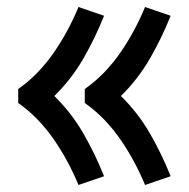

<svg xmlns="http://www.w3.org/2000/svg" viewBox="-20 -614 540 548"><path d="M394 -86Q380 -120 362.5 -152.5Q345 -185 324 -215.5Q303 -246 277.5 -272.5Q252 -299 222 -320V-360Q252 -381 277.5 -407.5Q303 -434 324 -464.5Q345 -495 362.5 -527.5Q380 -560 394 -594L467 -569Q442 -506 408 -447Q374 -388 325 -340Q374 -292 408 -233Q442 -174 467 -111ZM204 -86Q190 -120 172.5 -152.5Q155 -185 134 -215.5Q113 -246 87.5 -272.5Q62 -299 32 -320V-360Q62 -381 87.5 -407.5Q113 -434 134 -464.5Q155 -495 172.5 -527.5Q190 -560 204 -594L277 -569Q252 -506 218 -447Q184 -388 135 -340Q184 -292 218 -233Q252 -174 277 -111Z"/></svg>

Font: Iosevka Term Curly Semibold
Style: Regular
Weight: 600
Designer: Belleve Invis
Foundry: Belleve Invis
Version: Version 32.3.0